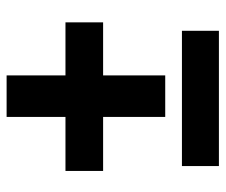

<svg xmlns="http://www.w3.org/2000/svg" viewBox="-70 -610 679 578"><g transform="rotate(-90 269.0 -320.5)"><path d="M331.5 -462.4H491.2V-349.1H331.5V-162.1H206.5V-349.1H43.9V-462.4H206.5V-639.6H331.5ZM465.8 -0.5H58.6V-111.8H465.8Z"/></g></svg>

Font: Roboto Web
Style: Bold
Weight: 700
Designer: Google
Version: Version 1.200310; 2013